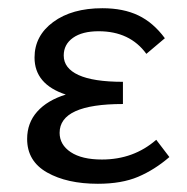

<svg xmlns="http://www.w3.org/2000/svg" viewBox="-20 -441 455 467"><path d="M392 -59Q356 -28 316 -11Q276 6 218 6Q143 6 94.5 -21.5Q46 -49 46 -103Q46 -142 70.5 -169.5Q95 -197 140 -211Q64 -236 64 -301Q64 -354 109.5 -387.5Q155 -421 229 -421Q280 -421 316.5 -403.5Q353 -386 381 -348L336 -310Q296 -365 220 -365Q180 -365 157.5 -349Q135 -333 135 -306Q135 -275 171 -258.5Q207 -242 279 -242V-188Q125 -188 125 -118Q125 -89 152 -71Q179 -53 228 -53Q305 -53 360 -101Z"/></svg>

Font: Ysabeau Infant Medium
Style: Regular
Weight: 500
Designer: Christian Thalmann (Catharsis Fonts)
Version: Version 0.003